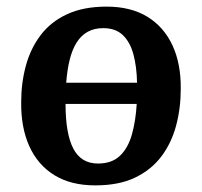

<svg xmlns="http://www.w3.org/2000/svg" viewBox="-20 -545 610 580"><path d="M44 -237Q44 -294 58 -346Q72 -398 102.5 -438.5Q133 -479 182.5 -502Q232 -525 302 -525Q375 -525 425 -494.5Q475 -464 501 -408Q527 -352 526 -276Q526 -218 512 -165.5Q498 -113 467.5 -72.5Q437 -32 388 -8.5Q339 15 268 15Q194 15 144 -16Q94 -47 68.5 -103.5Q43 -160 44 -237ZM276 -51Q318 -51 342.5 -74.5Q367 -98 378.5 -139Q390 -180 393 -231H178Q178 -141 201.5 -96Q225 -51 276 -51ZM292 -460Q265 -460 245 -449Q225 -438 211.5 -416.5Q198 -395 190.5 -364.5Q183 -334 180 -295H394Q393 -344 383 -381Q373 -418 351 -439Q329 -460 292 -460Z"/></svg>

Font: Literata 18pt SemiBold
Style: Italic
Weight: 600
Italic angle: -2°
Designer: Latin by Veronika Burian and Jose Scaglione. Greek by Irene Vlachou. Cyrillic by Vera Evstafieva
Foundry: TypeTogether
Version: Version 3.103;gftools[0.9.29]